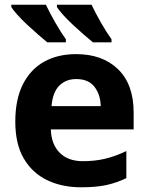

<svg xmlns="http://www.w3.org/2000/svg" viewBox="-20 -786 631 816"><path d="M303 -556Q416 -556 482 -491.5Q548 -427 548 -308V-236H196Q198 -173 233.5 -137Q269 -101 332 -101Q384 -101 427.5 -111.5Q471 -122 517 -144V-29Q476 -9 432 0.5Q388 10 325 10Q243 10 180 -20.5Q117 -51 81 -112.5Q45 -174 45 -269Q45 -364 77.5 -428Q110 -492 168 -524Q226 -556 303 -556ZM304 -450Q260 -450 232 -422Q204 -394 199 -335H408Q407 -384 381.5 -417Q356 -450 304 -450ZM369 -766Q385 -732 409 -690Q433 -648 454 -619V-606H375Q358 -620 335.5 -639.5Q313 -659 289.5 -681Q266 -703 248 -723Q230 -743 222 -756V-766ZM175 -766Q191 -732 215 -690Q239 -648 260 -619V-606H181Q164 -620 141.5 -639.5Q119 -659 95.5 -681Q72 -703 54 -723Q36 -743 28 -756V-766Z"/></svg>

Font: Noto Sans
Style: Bold
Weight: 700
Designer: Monotype Design Team
Foundry: Monotype Imaging Inc.
Version: Version 2.000;GOOG;noto-source:20170915:90ef993387c0; ttfaut